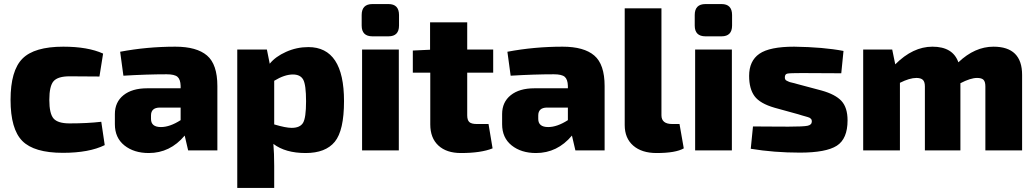

<svg xmlns="http://www.w3.org/2000/svg" viewBox="-20 -741 5104 946"><path d="M479 -141 496 -26Q419 12 290 12Q148 12 90 -46.5Q32 -105 32 -249Q32 -393 90.5 -452Q149 -511 292 -511Q413 -511 488 -477L470 -364L323 -365Q265 -365 244 -341Q223 -317 223 -249Q223 -181 244 -157Q265 -133 323 -133Q410 -133 479 -141Z M588 -368 572 -486Q704 -511 844 -511Q949 -511 1000 -467.5Q1051 -424 1051 -317V0H907L890 -73Q818 13 713 13Q640 13 593 -24.5Q546 -62 546 -129V-179Q546 -238 588.5 -272Q631 -306 705 -306H870V-318Q869 -350 854.5 -362.5Q840 -375 801 -375Q704 -375 588 -368ZM724 -172V-155Q724 -115 773 -115Q817 -115 870 -149V-211H766Q724 -210 724 -172Z M1295 -497 1309 -427Q1337 -462 1389.5 -485.5Q1442 -509 1499 -509Q1675 -509 1675 -243Q1675 -98 1629.5 -42.5Q1584 13 1486 13Q1386 13 1327 -32Q1331 15 1331 76V185H1149V-497ZM1331 -343V-128Q1388 -111 1417 -111Q1458 -111 1473 -135.5Q1488 -160 1488 -242Q1488 -323 1474 -348.5Q1460 -374 1423 -374Q1382 -374 1331 -343Z M1815 -721H1894Q1946 -721 1946 -667V-615Q1946 -562 1894 -562H1815Q1762 -562 1762 -615V-667Q1762 -721 1815 -721ZM1945 0H1764V-497H1945Z M2282 -383V-173Q2282 -149 2292.5 -139.5Q2303 -130 2329 -130H2387L2407 -10Q2350 13 2251 13Q2180 13 2140 -24Q2100 -61 2100 -128V-383H2014V-492L2099 -496V-631H2282V-497H2410V-383Z M2496 -368 2480 -486Q2612 -511 2752 -511Q2857 -511 2908 -467.5Q2959 -424 2959 -317V0H2815L2798 -73Q2726 13 2621 13Q2548 13 2501 -24.5Q2454 -62 2454 -129V-179Q2454 -238 2496.5 -272Q2539 -306 2613 -306H2778V-318Q2777 -350 2762.5 -362.5Q2748 -375 2709 -375Q2612 -375 2496 -368ZM2632 -172V-155Q2632 -115 2681 -115Q2725 -115 2778 -149V-211H2674Q2632 -210 2632 -172Z M3239 -700V-173Q3239 -130 3292 -130H3328L3349 -10Q3309 13 3215 13Q3142 13 3100 -23.5Q3058 -60 3058 -125V-700Z M3456 -721H3535Q3587 -721 3587 -667V-615Q3587 -562 3535 -562H3456Q3403 -562 3403 -615V-667Q3403 -721 3456 -721ZM3586 0H3405V-497H3586Z M3913 -178 3797 -210Q3724 -231 3697.5 -267.5Q3671 -304 3671 -367Q3671 -441 3721.5 -476Q3772 -511 3893 -511Q4037 -509 4136 -490L4125 -380Q4059 -381 3931 -381Q3873 -381 3860 -378.5Q3847 -376 3847 -360Q3847 -357 3847.5 -354Q3848 -351 3849.5 -349Q3851 -347 3852.5 -345.5Q3854 -344 3857 -343L3863 -340Q3866 -338 3871.5 -336.5Q3877 -335 3881.5 -334Q3886 -333 3894 -331Q3902 -329 3908 -327L4028 -295Q4096 -276 4126 -243.5Q4156 -211 4156 -148Q4156 -57 4103 -23Q4050 11 3921 11Q3794 11 3679 -8L3690 -118Q3700 -118 3763 -117.5Q3826 -117 3865 -117Q3939 -117 3959.5 -121.5Q3980 -126 3980 -143Q3980 -147 3979 -150Q3978 -153 3975 -156Q3972 -159 3969.5 -160.5Q3967 -162 3960.5 -164Q3954 -166 3948.5 -167.5Q3943 -169 3932.5 -172Q3922 -175 3913 -178Z M4376 -497 4391 -424Q4478 -511 4574 -511Q4675 -511 4702 -434Q4783 -511 4875 -511Q5016 -511 5016 -372V0H4835V-315Q4835 -338 4826 -347.5Q4817 -357 4794 -357Q4762 -357 4712 -331V0H4537V-315Q4537 -338 4527 -347.5Q4517 -357 4495 -357Q4462 -357 4414 -333V0H4233V-497Z"/></svg>

Font: Ezarion Extra Bold
Style: Regular
Weight: 800
Designer: Natanael Gama
Version: Version 1.001;PS 001.001;hotconv 1.0.70;makeotf.lib2.5.58329